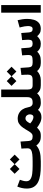

<svg xmlns="http://www.w3.org/2000/svg" viewBox="1272 -1998 736 3321"><g transform="rotate(-90 1640.5 -337.0)"><path d="M378.4 -535.2 461.4 -453.1 543.5 -535.2 627 -452.1 543.5 -368.2 461.4 -451.2 378.4 -368.2 295.4 -452.1ZM731 -335.4 853 -350.6 862.8 -210.9Q865.2 -173.8 882.6 -157.5Q899.9 -141.1 939.9 -141.1H951.2V0H939.9Q883.8 0 846.7 -20.8Q809.6 -41.5 785.2 -77.1Q740.7 -36.1 677 -18.1Q613.3 0 511.2 0H429.7Q345.2 0 274.2 -10.5Q203.1 -21 150.6 -47.4Q98.1 -73.7 69.1 -121.3Q40 -168.9 40 -243.2Q40 -287.1 49.8 -328.9Q59.6 -370.6 74.2 -406.2L191.9 -361.8Q183.6 -338.9 175 -308.6Q166.5 -278.3 166.5 -251Q166.5 -202.1 202.6 -178.7Q238.8 -155.3 298.6 -148.2Q358.4 -141.1 429.7 -141.1H511.2Q582 -141.1 632.3 -146.7Q682.6 -152.3 709.2 -170.7Q735.8 -189 735.8 -227.5Q735.8 -252.4 734.4 -282.2Q732.9 -312 731 -335.4Z M953.1 0H931.6L932.1 -141.1H950.7Q974.6 -141.1 993.9 -159.7Q1013.2 -178.2 1031 -207.8Q1048.8 -237.3 1068.6 -270.3Q1088.4 -303.2 1113 -332.8Q1137.7 -362.3 1170.4 -380.9Q1203.1 -399.4 1247.1 -399.4Q1302.2 -399.4 1343.5 -376.5Q1384.8 -353.5 1410.2 -314.5Q1435.5 -275.4 1443.8 -227.1Q1452.1 -178.2 1471.2 -159.7Q1490.2 -141.1 1511.7 -141.1H1524.4V0H1511.2Q1480 0 1449.7 -14.4Q1419.4 -28.8 1400.9 -48.3Q1376.5 -17.6 1346.7 -3.2Q1316.9 11.2 1274.9 11.2Q1224.1 11.2 1179.9 -10.5Q1135.7 -32.2 1093.8 -64.5Q1066.9 -37.6 1037.8 -18.8Q1008.8 0 953.1 0ZM1251.5 -265.1Q1231.4 -265.1 1215.3 -251.7Q1199.2 -238.3 1187 -219.2Q1174.8 -200.2 1166.5 -183.1Q1181.6 -169.4 1195.3 -159.7Q1209 -149.9 1221.2 -143.1Q1237.8 -134.8 1251.5 -131.1Q1265.1 -127.4 1275.4 -127.4Q1301.3 -127.4 1312.5 -146.2Q1323.7 -165 1323.7 -189Q1323.7 -219.7 1304.7 -242.4Q1285.6 -265.1 1251.5 -265.1Z M1621.1 -233.4V-684.6H1752.4V-233.4Q1752.4 -187.5 1767.3 -164.3Q1782.2 -141.1 1826.7 -141.1H1842.3V0H1827.6Q1775.9 0 1743.4 -15.9Q1710.9 -31.7 1686.5 -63Q1660.6 -33.2 1626.2 -16.6Q1591.8 0 1534.7 0H1504.9V-141.1H1531.2Q1580.6 -141.1 1600.8 -163.3Q1621.1 -185.5 1621.1 -233.4Z M1898.9 -588.9 1981.9 -506.8 2064 -588.9 2147.5 -505.9 2064 -421.9 1981.9 -504.9 1898.9 -421.9 1815.9 -505.9ZM1822.8 -141.1H1915.5Q1969.2 -141.1 1989.5 -159.4Q2009.8 -177.7 2009.8 -226.6Q2009.8 -255.4 2008.3 -282.5Q2006.8 -309.6 2004.9 -335.4L2127 -350.6L2136.7 -210.9Q2139.2 -173.8 2157.2 -157.5Q2175.3 -141.1 2214.8 -141.1H2225.1V0H2213.9Q2165 0 2130.1 -17.6Q2095.2 -35.2 2072.8 -63.5Q2043 -33.7 2002.2 -16.8Q1961.4 0 1915.5 0H1822.8Z M2545.4 0Q2496.1 0 2462.6 -16.8Q2429.2 -33.7 2407.7 -61.5Q2380.9 -33.2 2343.8 -16.6Q2306.6 0 2250 0H2205.1V-141.1H2251Q2304.7 -141.1 2327.4 -154.3Q2350.1 -167.5 2350.1 -217.8Q2350.1 -225.6 2349.1 -243.7Q2348.1 -261.7 2346.7 -283.4Q2345.2 -305.2 2343.8 -322.8L2466.3 -337.9L2476.6 -206.1Q2481 -141.1 2546.4 -141.1Q2586.9 -141.1 2600.6 -158Q2614.3 -174.8 2614.3 -217.8Q2614.3 -224.6 2613.3 -242.9Q2612.3 -261.2 2610.8 -283.2Q2609.4 -305.2 2607.9 -322.8L2730.5 -337.9L2740.7 -206.1Q2742.7 -176.3 2755.6 -158.7Q2768.6 -141.1 2799.8 -141.1Q2829.1 -141.1 2840.1 -164.3Q2851.1 -187.5 2851.1 -219.7Q2851.1 -247.6 2845.9 -277.1Q2840.8 -306.6 2834.7 -330.8Q2828.6 -355 2825.7 -366.2L2952.1 -400.9Q2961.9 -362.3 2968.3 -318.6Q2974.6 -274.9 2974.6 -231.9Q2974.6 -171.4 2958.7 -118.4Q2942.9 -65.4 2904.8 -32.7Q2866.7 0 2800.8 0Q2756.8 0 2726.8 -18.1Q2696.8 -36.1 2676.3 -62.5Q2651.4 -36.1 2619.9 -18.1Q2588.4 0 2545.4 0Z M3214.4 -684.6V-0.5H3082.5V-684.6Z"/></g></svg>

Font: Vazirmatn FD NL ExtraBold
Style: Regular
Weight: 800
Designer: Saber Rastikerdar
Foundry: Saber Rastikerdar
Version: Version 33.003